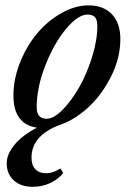

<svg xmlns="http://www.w3.org/2000/svg" viewBox="-20 -472 492 726"><path d="M103 234.4Q59.1 234.4 32.2 210.2Q5.4 186 5.4 145.5Q5.4 110.8 35.2 75Q64.9 39.1 120.1 10.7Q30.8 -2 30.8 -110.8Q30.8 -172.9 55.7 -235.4Q80.6 -297.9 120.1 -345.2Q159.7 -392.6 211.7 -422.1Q263.7 -451.7 314.9 -451.7Q371.1 -451.7 403.1 -418.2Q435.1 -384.8 435.1 -324.7Q435.1 -252.4 399.9 -182.6Q364.7 -112.8 314.2 -66.4Q263.7 -20 210.9 -1.5Q99.1 38.6 99.1 124Q99.1 152.8 113.8 168Q128.4 183.1 155.8 183.1Q179.2 183.1 208.5 165L219.2 182.1Q199.7 206.5 169.2 220.5Q138.7 234.4 103 234.4ZM156.7 -22.9Q183.1 -22.9 216.8 -57.1Q250.5 -91.3 279.3 -141.8Q308.1 -192.4 328.1 -256.1Q348.1 -319.8 348.1 -374Q348.1 -396 339.4 -406.5Q330.6 -417 311 -417Q274.9 -417 229.5 -362.5Q184.1 -308.1 151.4 -224.4Q118.7 -140.6 118.7 -65.9Q118.7 -22.9 156.7 -22.9Z"/></svg>

Font: Elstob 10pt Medium
Style: Italic
Weight: 500
Italic angle: -20°
Designer: Peter S. Baker
Version: Version 1.015